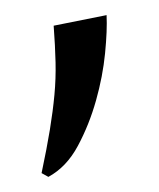

<svg xmlns="http://www.w3.org/2000/svg" viewBox="-20 -734 210 254"><path d="M35 -505Q42 -538 46 -562.5Q50 -587 52 -608.5Q54 -630 53.5 -651.5Q53 -673 51 -700L121 -714Q122 -694 119 -663.5Q116 -633 107 -601Q98 -569 83 -541Q68 -513 44 -500Z"/></svg>

Font: Constantine
Style: Regular
Weight: 400
Designer: Dukom Design
Version: Version 1.001;PS 001.001;hotconv 1.0.56;makeotf.lib2.0.21325